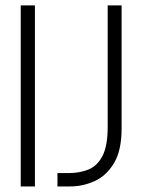

<svg xmlns="http://www.w3.org/2000/svg" viewBox="-20 -670 512 690"><path d="M186.5 -48V0H233Q277 0 319.2 -18.8Q361.5 -37.5 389.2 -83Q417 -128.5 417 -208V-650.5H367V-214Q367 -146.5 348.8 -110.5Q330.5 -74.5 298.8 -61.2Q267 -48 227 -48ZM54.5 -650.5V0H105.5V-650.5Z"/></svg>

Font: Overused Grotesk Light
Style: Regular
Weight: 300
Designer: RandomMaerks
Version: Version 0.005